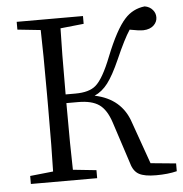

<svg xmlns="http://www.w3.org/2000/svg" viewBox="-53 -799 818 860"><g transform="rotate(-5 355.5 -369.0)"><path d="M614 10Q563 10 538 -3.5Q513 -17 503 -53L441 -243Q422 -301 389 -324Q356 -347 295 -347H242Q242 -141 245 -47L350 -36V0H52V-36L156 -47Q159 -142 159 -337V-392Q159 -587 156 -683L52 -694V-729H350V-694L245 -683Q242 -590 242 -386H286Q348 -386 378 -412Q412 -441 450 -538Q497 -656 539 -702Q575 -742 629 -748Q652 -744 665 -728Q677 -714 677 -695Q677 -675 662 -660Q645 -643 614 -642Q593 -642 553 -650Q527 -611 488 -522Q457 -452 431 -418Q405 -384 371 -369Q491 -344 527 -235L594 -46L708 -35V0Q668 10 614 10Z"/></g></svg>

Font: Cactus Classical Serif
Style: Regular
Weight: 400
Designer: Henry Chan (via Glyphwiki)、田海東、宇文滿月
Foundry: Moonlit Owen
Version: Version 1.000